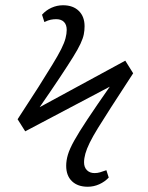

<svg xmlns="http://www.w3.org/2000/svg" viewBox="-20 -621 563 731"><path d="M314 90Q276 90 254 69Q232 48 232 10Q232 -10 238.5 -32Q245 -54 262.5 -85.5Q280 -117 312.5 -166Q345 -215 398 -291L76 -121L47 -167L126 -289Q158 -340 179.5 -375Q201 -410 213 -434Q225 -458 229.5 -475.5Q234 -493 234 -507Q234 -527 223.5 -537.5Q213 -548 194 -548Q184 -548 173.5 -546Q163 -544 149 -537L140 -565Q155 -582 176 -591.5Q197 -601 220 -601Q258 -601 280 -579.5Q302 -558 302 -521Q302 -505 299 -490Q296 -475 286.5 -454.5Q277 -434 258 -403.5Q239 -373 208.5 -327Q178 -281 131 -213L457 -390L487 -342L402 -211Q373 -166 353 -133.5Q333 -101 321.5 -77.5Q310 -54 305 -36Q300 -18 300 -3Q300 16 311 27Q322 38 340 38Q351 38 361 35Q371 32 385 27L394 55Q379 71 358 80.5Q337 90 314 90Z"/></svg>

Font: Literata 18pt Light
Style: Regular
Weight: 300
Designer: Latin by Veronika Burian and Jose Scaglione. Greek by Irene Vlachou. Cyrillic by Vera Evstafieva.
Foundry: TypeTogether
Version: Version 3.103;gftools[0.9.29]